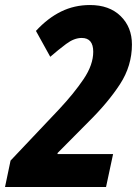

<svg xmlns="http://www.w3.org/2000/svg" viewBox="-48 -744 554 764"><path d="M-28 0 -6 -105 187 -309Q246 -372 284.5 -429Q323 -486 323 -538Q323 -593 277 -593Q247 -593 215 -569Q183 -545 152 -518L95 -621Q142 -672 195 -698Q248 -724 310 -724Q387 -724 432 -680Q477 -636 477 -567Q477 -482 429.5 -409Q382 -336 304 -259L181 -135V-131H402L374 0Z"/></svg>

Font: Noto Sans Condensed ExtraBold
Style: Italic
Weight: 800
Width: 3
Italic angle: -12°
Designer: Monotype Design Team
Foundry: Monotype Imaging Inc.
Version: Version 2.013; ttfautohint (v1.8.4.7-5d5b)